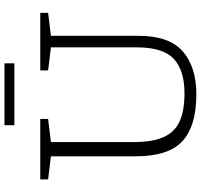

<svg xmlns="http://www.w3.org/2000/svg" viewBox="-40 -872 922 882"><g transform="rotate(-90 421.0 -431.0)"><path d="M644.5 -265V-658L538.5 -671V-707H803V-671L697.5 -658V-256.5Q697.5 -114.5 625.8 -52.2Q554 10 428.5 10Q283.5 10 213.8 -53.8Q144 -117.5 144 -269V-658L38 -671V-707H315.5V-671L209.5 -658V-276Q209.5 -190 232.8 -139.2Q256 -88.5 305.2 -66.5Q354.5 -44.5 433 -44.5Q538.5 -44.5 591.5 -93.5Q644.5 -142.5 644.5 -265ZM287 -826V-871.5H571V-826Z"/></g></svg>

Font: Newsreader 6pt Light
Style: Regular
Weight: 300
Designer: Hugues Gentile
Foundry: Production Type
Version: Version 1.003; ttfautohint (v1.8.3)